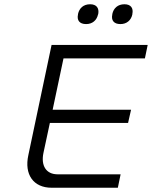

<svg xmlns="http://www.w3.org/2000/svg" viewBox="-20 -881 713 901"><path d="M222 -670 113 -153C93 -62 137 0 222 0H533L546 -63H250C197 -63 171 -103 184 -164L214 -304H581L595 -366H227L278 -607H660L673 -670ZM346 -813C340 -786 353 -768 384 -768C414 -768 434 -786 440 -813L441 -815C446 -843 433 -861 403 -861C372 -861 352 -843 346 -815ZM507 -813C501 -786 514 -768 545 -768C575 -768 595 -786 601 -813V-815C607 -843 594 -861 564 -861C533 -861 513 -843 507 -815Z"/></svg>

Font: LT Wave Mono Light
Style: Italic
Weight: 300
Designer: Daniel Lyons
Version: Version 2.5 (Glyphs App)